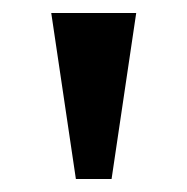

<svg xmlns="http://www.w3.org/2000/svg" viewBox="-20 -734 289 296"><path d="M97 -458H152L190 -714H59Z"/></svg>

Font: Noto Serif Khmer SemiCondensed SemiBold
Style: Regular
Weight: 600
Width: 4
Designer: Danh Hong and the Monotype Design Team
Foundry: Monotype Imaging Inc.
Version: Version 2.004